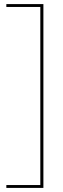

<svg xmlns="http://www.w3.org/2000/svg" viewBox="-20 -750 308 938"><path d="M192 168H11V154H177V-716H11V-730H192Z"/></svg>

Font: Work Sans Hairline
Style: Regular
Weight: 400
Designer: Wei Huang
Foundry: Wei Huang
Version: Version 1.032